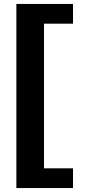

<svg xmlns="http://www.w3.org/2000/svg" viewBox="-20 -731 440 973"><path d="M63 222V-711H203V222ZM63 222V122H350V222ZM63 -611V-711H350V-611Z"/></svg>

Font: Ysabeau Infant Black
Style: Regular
Weight: 900
Designer: Christian Thalmann (Catharsis Fonts)
Version: Version 2.001;gftools[0.9.30]; featfreeze: ss01,ss02,lnum